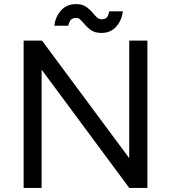

<svg xmlns="http://www.w3.org/2000/svg" viewBox="-20 -921 838 941"><path d="M95.8 -722H185.8L613.4 -145.8V-722H702.4V0H613.4L184 -579.6V0H95.8ZM390.2 -807.2Q377.8 -821.8 370.5 -827.5Q363.2 -833.2 353.6 -833.2Q337.2 -833.2 328.4 -824.9Q319.6 -816.6 314.6 -795H246.6Q251.6 -840.6 280 -870.8Q308.4 -901 352.6 -901Q382 -901 400.4 -888.8Q418.8 -876.6 437.2 -855.2Q449 -840.6 457.9 -833.6Q466.8 -826.6 477.6 -826.6Q495.6 -826.6 503.8 -835.7Q512 -844.8 515 -865.6H582.2Q576.4 -820.4 549.1 -790Q521.8 -759.6 477.8 -759.6Q446.8 -759.6 428.1 -772Q409.4 -784.4 390.2 -807.2Z"/></svg>

Font: 寒蝉端黑体 Light
Style: Regular
Weight: 300
Designer: ChillDuanSans {Warren2060}; 
Source Han Sans {Ryoko NISHIZUKA 西塚涼子 (kana, bopomofo & ideographs); Paul D. Hunt (Latin, G
Foundry: ChillType&Adobe
Version: Version 1.300;Glyphs 3.3 (3306)